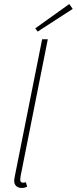

<svg xmlns="http://www.w3.org/2000/svg" viewBox="-20 -916 379 948"><path d="M86 12Q71 12 60.5 3Q50 -6 50 -24Q50 -29 51.5 -36Q53 -43 54 -50L188 -722H216L82 -48Q81 -41 80.5 -36Q80 -31 80 -28Q80 -14 94 -14Q97 -14 99.5 -14.5Q102 -15 108 -16L114 6Q107 9 101 10.5Q95 12 86 12ZM166 -760 154 -776 322 -896 339 -872Z"/></svg>

Font: Source Sans Variable
Style: Italic
Weight: 200
Italic angle: -11°
Designer: Paul D. Hunt
Foundry: Adobe Systems Incorporated
Version: Version 3.006;hotconv 1.0.111;makeotfexe 2.5.65597